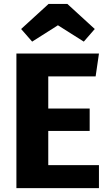

<svg xmlns="http://www.w3.org/2000/svg" viewBox="-20 -969 566 989"><path d="M64.5 -693.4H489.8L472.6 -575.6H228.6V-409.8H441.9V-294.6H228.6V-118.3H489.7V0H64.5ZM278.4 -838.8 145.6 -754.6 88.8 -819.6 230.4 -948.9H326.8L468.1 -819.6L411.6 -754.6Z"/></svg>

Font: Fira Sans Variable
Style: Regular
Weight: 400
Designer: Carrois Corporate & Edenspiekermann AG
Foundry: Carrois Corporate GbR & Edenspiekermann AG
Version: Version 4.202